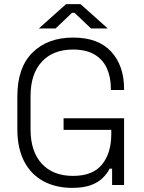

<svg xmlns="http://www.w3.org/2000/svg" viewBox="-20 -896 699 930"><path d="M330 14Q250 14 190 -18.5Q130 -51 97 -114.5Q64 -178 64 -271V-429Q64 -569 137.5 -641.5Q211 -714 334 -714Q456 -714 518.5 -646Q581 -578 581 -465V-460H517V-467Q517 -522 498 -564.5Q479 -607 438.5 -631.5Q398 -656 334 -656Q237 -656 182.5 -597Q128 -538 128 -431V-269Q128 -162 182.5 -103Q237 -44 334 -44Q429 -44 474 -99Q519 -154 519 -247V-267H288V-323H581V0H523V-79H511Q499 -55 477 -33.5Q455 -12 419.5 1Q384 14 330 14ZM249 -758H168L300 -876H370L502 -758H421L341 -834H329Z"/></svg>

Font: Space Grotesk Variable Light
Style: Regular
Weight: 300
Designer: Florian Karsten
Foundry: Florian Karsten
Version: Version 2.000